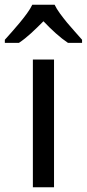

<svg xmlns="http://www.w3.org/2000/svg" viewBox="-53 -786 364 806"><path d="M173.8 0H85V-536.1H173.8ZM291.5 -606H232.4Q207.5 -622.6 181.2 -646.2Q154.8 -669.9 129.4 -696.8Q103 -669.9 77.1 -646.2Q51.3 -622.6 26.4 -606H-32.7V-619.1Q-20 -633.3 -3.4 -651.9Q13.2 -670.4 29.5 -690.2Q45.9 -710 60.3 -729.7Q74.7 -749.5 82.5 -766.1H176.3Q184.1 -749.5 198.5 -729.7Q212.9 -710 229.2 -690.2Q245.6 -670.4 262.5 -651.9Q279.3 -633.3 291.5 -619.1Z"/></svg>

Font: Genotype
Style: Regular
Weight: 400
Foundry: Ascender Corporation
Version: Version 1.00